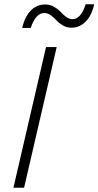

<svg xmlns="http://www.w3.org/2000/svg" viewBox="-20 -881 462 901"><path d="M422 -861Q410 -807 381.5 -779Q353 -751 316 -751Q293 -751 274.5 -762Q256 -773 245 -785.5Q234 -798 219 -809Q204 -820 188 -820Q148 -820 124 -750H84Q97 -804 125 -832Q153 -860 192 -860Q215 -860 234 -849Q253 -838 264 -825.5Q275 -813 290 -802Q305 -791 320 -791Q360 -791 382 -861ZM246 -660 93 0H43L196 -660Z"/></svg>

Font: Elaine Sans Light
Style: Italic
Weight: 300
Italic angle: -13°
Designer: Wei Huang
Foundry: Wei Huang
Version: Version 2.001;December 24, 2019;FontCreator 12.0.0.2547 64-b